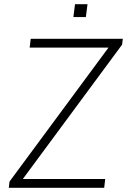

<svg xmlns="http://www.w3.org/2000/svg" viewBox="-20 -896 617 916"><path d="M330.1 -814.5 337.9 -876H397.5L389.6 -814.5ZM22 0 25.4 -29.8 497.6 -668.9H121.6L126.5 -710.9H565.9L562.5 -683.1L88.9 -42H481.9L477.1 0Z"/></svg>

Font: Muli
Style: ExtraLightItalic
Weight: 200
Italic angle: -7°
Designer: Vernon Adams
Foundry: newtypography
Version: Version 2.0; ttfautohint (v1.00rc1.2-2d82) -l 8 -r 50 -G 200